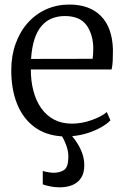

<svg xmlns="http://www.w3.org/2000/svg" viewBox="-20 -589 548 844"><path d="M242 234.5Q222 234.5 201.5 230.5Q181 226.5 168 221.5V162.5Q178.5 166 192.8 168.2Q207 170.5 215 170.5Q244 170.5 262.2 157.8Q280.5 145 280.5 100Q280.5 74.5 271.2 49.8Q262 25 253 10.5Q180 6 130 -31.8Q80 -69.5 54.8 -133.2Q29.5 -197 29.5 -279.5Q29.5 -344 48.8 -397.2Q68 -450.5 102.5 -489Q137 -527.5 183.5 -548.2Q230 -569 285 -569Q373.5 -569 423.5 -518.8Q473.5 -468.5 476.5 -371.5Q476.5 -343 475.5 -321.5Q474.5 -300 470.5 -283.5H115.5Q115.5 -233 126.8 -189.8Q138 -146.5 160.8 -114Q183.5 -81.5 217.5 -63.5Q251.5 -45.5 296 -45.5Q339 -45.5 382.8 -61Q426.5 -76.5 449.5 -96.5L465.5 -60Q449 -43 422.2 -28.2Q395.5 -13.5 363.5 -3.5Q331.5 6.5 297 9.5Q308 22 320.5 41.8Q333 61.5 341.8 86Q350.5 110.5 350.5 138Q350.5 171.5 336.5 193Q322.5 214.5 298 224.5Q273.5 234.5 242 234.5ZM116.5 -330 387 -330.5Q388.5 -338.5 389.2 -352Q390 -365.5 390 -374.5Q390 -436 361 -477.2Q332 -518.5 265 -518.5Q235 -518.5 209.2 -508.5Q183.5 -498.5 163.8 -476.2Q144 -454 132 -418Q120 -382 116.5 -330Z"/></svg>

Font: Merriweather 20pt Light
Style: Regular
Weight: 300
Version: Version 2.100